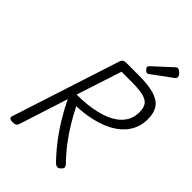

<svg xmlns="http://www.w3.org/2000/svg" viewBox="-353 -1420 1587 1587"><g transform="rotate(45 440.0 -627.0)"><path d="M107 14Q85 14 74.5 7Q64 0 68 -16L377 -970Q382 -984 394 -991Q406 -998 428 -998H572Q679 -998 747.5 -978.5Q816 -959 848 -914.5Q880 -870 880 -794Q880 -744 865 -700.5Q850 -657 821 -620Q792 -583 749.5 -553.5Q707 -524 651.5 -502.5Q596 -481 529.5 -468Q463 -455 385 -452Q420 -382 461 -314Q502 -246 552 -180.5Q602 -115 664 -51Q672 -43 675.5 -29.5Q679 -16 656 4Q641 17 626.5 14.5Q612 12 600 0Q541 -60 484.5 -133Q428 -206 379.5 -286Q331 -366 294 -443L156 -14Q151 0 140.5 7Q130 14 107 14ZM319 -522Q383 -522 439 -528Q495 -534 543 -545.5Q591 -557 630 -573.5Q669 -590 699 -612Q729 -634 749.5 -661Q770 -688 780 -719.5Q790 -751 790 -787Q790 -838 769.5 -866.5Q749 -895 698.5 -906.5Q648 -918 559 -918H448ZM607 -1058Q596 -1058 582.5 -1071.5Q569 -1085 569 -1095Q569 -1099 570.5 -1103Q572 -1107 578 -1113L736 -1258Q741 -1263 745.5 -1266Q750 -1269 756 -1269Q766 -1269 778.5 -1260Q791 -1251 800 -1239Q809 -1227 809 -1216Q809 -1209 807 -1204Q805 -1199 794 -1191L626 -1068Q620 -1064 615.5 -1061Q611 -1058 607 -1058Z"/></g></svg>

Font: Playwrite BE VLG
Style: Regular
Weight: 400
Designer: Veronika Burian, José Scaglione
Foundry: TypeTogether
Version: Version 1.002